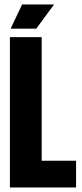

<svg xmlns="http://www.w3.org/2000/svg" viewBox="-20 -823 359 843"><path d="M23.5 -660H163V0H23.5ZM50.3 -117.2H314V0H50.3ZM26.7 -697.2 77 -803.3H217.3L139.2 -697.2Z"/></svg>

Font: Bricolage Grotesque 96pt Condensed ExBd
Style: Regular
Weight: 800
Width: 3
Designer: Mathieu Triay
Foundry: Atelier Triay
Version: Version 1.001;Glyphs 3.2 (3207)